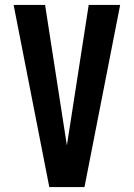

<svg xmlns="http://www.w3.org/2000/svg" viewBox="-20 -755 540 775"><path d="M179 0 35 -735H162L238 -245Q241 -226 244 -206.5Q247 -187 250 -168Q253 -187 256 -206.5Q259 -226 262 -245L338 -735H465L321 0Z"/></svg>

Font: Iosevka Extrabold
Style: Regular
Weight: 800
Monospace: yes
Designer: Belleve Invis
Foundry: Belleve Invis
Version: Version 32.5.0; ttfautohint (v1.8.4)